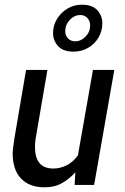

<svg xmlns="http://www.w3.org/2000/svg" viewBox="-20 -788 534 818"><path d="M170 10Q105 10 69.5 -27.5Q34 -65 34 -134Q34 -143 36 -160Q38 -177 42 -202L91 -490H182L135 -216Q131 -194 130 -182Q129 -170 129 -162Q129 -70 207 -70Q236 -70 263.5 -83.5Q291 -97 312 -126L376 -490H467L381 0H298L301 -54Q276 -26 244.5 -8Q213 10 170 10ZM293 -568Q249 -568 227.5 -591.5Q206 -615 206 -647Q206 -680 223 -707.5Q240 -735 267.5 -751.5Q295 -768 329 -768Q373 -768 394.5 -744.5Q416 -721 416 -689Q416 -656 400 -628.5Q384 -601 356 -584.5Q328 -568 293 -568ZM300 -612Q325 -612 344.5 -632Q364 -652 364 -679Q364 -699 352 -711.5Q340 -724 322 -724Q297 -724 277.5 -703.5Q258 -683 258 -656Q258 -635 270.5 -623.5Q283 -612 300 -612Z"/></svg>

Font: Cabin VF Beta
Style: Italic
Weight: 400
Italic angle: -7°
Designer: Pablo Impallari
Foundry: Pablo Impallari. http://www.impallari.com Igino Marini. http://www.ikern.com
Version: Version 2.300